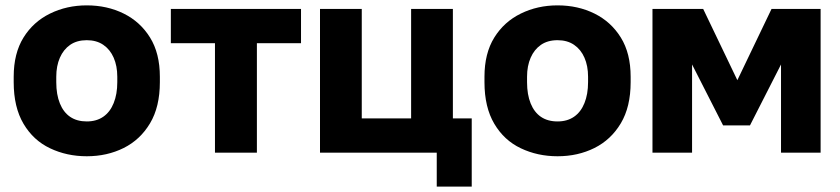

<svg xmlns="http://www.w3.org/2000/svg" viewBox="-20 -563 3096 708"><path d="M300 13.2Q226.3 13.2 164.6 -16.2Q102.8 -45.5 66.7 -106.6Q30.5 -167.7 30.5 -260V-280Q30.5 -366.3 66.7 -424.6Q102.8 -482.8 164.6 -513Q226.3 -543.2 300 -543.2Q375 -543.2 436.1 -513Q497.2 -482.8 533.3 -424.6Q569.5 -366.3 569.5 -280V-260Q569.5 -169 533.3 -108.4Q497.2 -47.8 436.1 -17.3Q375 13.2 300 13.2ZM300 -115.2Q335.8 -115.2 360.9 -132.6Q386 -150 399.2 -182.9Q412.5 -215.8 412.5 -260V-280Q412.5 -319.8 399.2 -350.2Q386 -380.5 360.9 -397.7Q335.8 -414.8 300 -414.8Q263.7 -414.8 238.8 -397.7Q214 -380.5 200.8 -350.2Q187.5 -319.8 187.5 -280V-260Q187.5 -214.2 200.8 -181.6Q214 -149 238.8 -132.1Q263.7 -115.2 300 -115.2Z M772.7 0V-403.7H610V-530H1090V-403.7H927.3V0Z M1590.5 125V0H1160V-530H1314V-126.3H1496V-530H1650V-126.3H1719.5V125Z M2036 13.2Q1962.3 13.2 1900.6 -16.2Q1838.8 -45.5 1802.7 -106.6Q1766.5 -167.7 1766.5 -260V-280Q1766.5 -366.3 1802.7 -424.6Q1838.8 -482.8 1900.6 -513Q1962.3 -543.2 2036 -543.2Q2111 -543.2 2172.1 -513Q2233.2 -482.8 2269.3 -424.6Q2305.5 -366.3 2305.5 -280V-260Q2305.5 -169 2269.3 -108.4Q2233.2 -47.8 2172.1 -17.3Q2111 13.2 2036 13.2ZM2036 -115.2Q2071.8 -115.2 2096.9 -132.6Q2122 -150 2135.2 -182.9Q2148.5 -215.8 2148.5 -260V-280Q2148.5 -319.8 2135.2 -350.2Q2122 -380.5 2096.9 -397.7Q2071.8 -414.8 2036 -414.8Q1999.7 -414.8 1974.8 -397.7Q1950 -380.5 1936.8 -350.2Q1923.5 -319.8 1923.5 -280V-260Q1923.5 -214.2 1936.8 -181.6Q1950 -149 1974.8 -132.1Q1999.7 -115.2 2036 -115.2Z M2386 0V-530H2573L2699 -267.3L2825 -530H3006V0H2860V-325.3L2745.5 -100.5H2646.5L2532 -325.3V0Z"/></svg>

Font: Golos Text
Style: Regular
Weight: 400
Designer: A.Korolkova, Vitaly Kuzmin
Foundry: ParaType Ltd
Version: Version 2.004